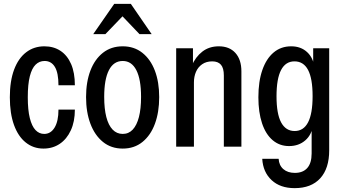

<svg xmlns="http://www.w3.org/2000/svg" viewBox="-20 -760 1783 995"><path d="M205 10Q153 10 113.5 -21.5Q74 -53 52.5 -112.5Q31 -172 31 -256Q31 -340 53 -399Q75 -458 115.5 -489Q156 -520 210 -520Q258 -520 293.5 -496.5Q329 -473 348.5 -428Q368 -383 368 -318H283Q283 -382 264.5 -413Q246 -444 211 -444Q184 -444 164.5 -425Q145 -406 134.5 -364.5Q124 -323 124 -256Q124 -190 134.5 -148Q145 -106 164 -86Q183 -66 209 -66Q243 -66 263 -99Q283 -132 283 -192H368Q368 -130 347 -84.5Q326 -39 289.5 -14.5Q253 10 205 10Z M616 10Q556 10 513.5 -24.5Q471 -59 448.5 -119Q426 -179 426 -257Q426 -335 448.5 -394Q471 -453 513.5 -486.5Q556 -520 616 -520Q675 -520 717.5 -486.5Q760 -453 782.5 -394Q805 -335 805 -257Q805 -179 783 -119Q761 -59 718.5 -24.5Q676 10 616 10ZM616 -66Q647 -66 668 -88.5Q689 -111 700 -153.5Q711 -196 711 -258Q711 -349 686.5 -396.5Q662 -444 616 -444Q569 -444 544.5 -396.5Q520 -349 520 -258Q520 -196 531 -153.5Q542 -111 563.5 -88.5Q585 -66 616 -66ZM463 -583 572 -740H658L766 -583H703L579 -713H651L526 -583Z M893 0V-510H980V-414H985V0ZM1140 0V-369Q1140 -407 1125 -424.5Q1110 -442 1080 -442Q1049 -442 1027.5 -427Q1006 -412 995.5 -387.5Q985 -363 985 -333L973 -418Q993 -465 1028.5 -492.5Q1064 -520 1114 -520Q1169 -520 1200 -485.5Q1231 -451 1231 -390V0Z M1507 215Q1432 215 1387.5 173.5Q1343 132 1339 63H1424Q1426 97 1448.5 116.5Q1471 136 1508 136Q1550 136 1572.5 110.5Q1595 85 1595 35V-112H1602Q1596 -62 1562 -32.5Q1528 -3 1478 -3Q1429 -3 1393 -33.5Q1357 -64 1338 -121Q1319 -178 1319 -256Q1319 -338 1339.5 -397Q1360 -456 1398 -488Q1436 -520 1489 -520Q1539 -520 1571.5 -490Q1604 -460 1610 -408H1603V-510H1686V19Q1686 113 1639.5 164Q1593 215 1507 215ZM1507 -81Q1553 -81 1576.5 -126Q1600 -171 1600 -262Q1600 -353 1576.5 -397.5Q1553 -442 1506 -442Q1460 -442 1436.5 -397Q1413 -352 1413 -261Q1413 -170 1437 -125.5Q1461 -81 1507 -81Z"/></svg>

Font: Instrument Sans Condensed Medium
Style: Regular
Weight: 500
Width: 3
Designer: Rodrigo Fuenzalida
Foundry: fragTYPE
Version: Version 1.000;gftools[0.9.28]